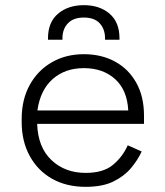

<svg xmlns="http://www.w3.org/2000/svg" viewBox="-20 -710 638 744"><path d="M312 14Q237 14 181.5 -17.5Q126 -49 95 -106Q64 -163 64 -237V-249Q64 -324 95 -380.5Q126 -437 180.5 -468.5Q235 -500 305 -500Q373 -500 425.5 -471.5Q478 -443 508 -389.5Q538 -336 538 -262V-230H124Q127 -139 179.5 -89.5Q232 -40 312 -40Q380 -40 417.5 -71Q455 -102 475 -147L529 -123Q514 -90 487.5 -58.5Q461 -27 419 -6.5Q377 14 312 14ZM125 -282H477Q473 -361 426 -403.5Q379 -446 305 -446Q232 -446 184 -403.5Q136 -361 125 -282ZM166 -556V-562Q166 -624 205 -657Q244 -690 305 -690Q366 -690 404.5 -657Q443 -624 443 -562V-556H387V-562Q387 -597 366.5 -619.5Q346 -642 305 -642Q264 -642 243 -619.5Q222 -597 222 -562V-556Z"/></svg>

Font: Space Grotesk Light Light
Style: Regular
Weight: 300
Version: Version 2.000